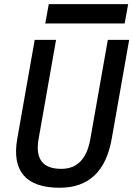

<svg xmlns="http://www.w3.org/2000/svg" viewBox="-20 -883 634 913"><path d="M263.2 9.8Q143.1 9.8 92.5 -49.1Q42 -107.9 62 -222.7L145 -693.4H246.6L163.6 -222.7Q138.2 -80.1 271.5 -80.1Q384.8 -80.1 409.7 -222.7L492.7 -693.4H594.2L511.2 -222.7Q470.2 9.8 263.2 9.8ZM195.3 -771.5 211.9 -863.3H589.4L572.8 -771.5Z"/></svg>

Font: Cascadia Mono PL
Style: Italic
Weight: 400
Italic angle: -10°
Monospace: yes
Designer: Aaron Bell
Foundry: Saja Typeworks
Version: Version 2404.023; ttfautohint (v1.8.4)